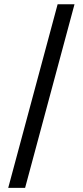

<svg xmlns="http://www.w3.org/2000/svg" viewBox="-20 -782 393 911"><path d="M333.5 -761.7 99.1 109.4H19L253.4 -761.7Z"/></svg>

Font: Inter 18pt
Style: Regular
Weight: 400
Designer: Rasmus Andersson
Foundry: rsms
Version: Version 4.001;git-66647c0bb